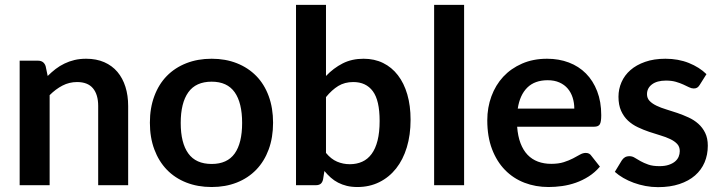

<svg xmlns="http://www.w3.org/2000/svg" viewBox="-20 -763 2968 791"><path d="M176.5 -450Q192 -465.5 209.2 -478.8Q226.5 -492 245.8 -501.2Q265 -510.5 287 -515.8Q309 -521 335 -521Q377 -521 409.5 -506.8Q442 -492.5 463.8 -466.8Q485.5 -441 496.8 -405.2Q508 -369.5 508 -326.5V0H384.5V-326.5Q384.5 -373.5 363 -399.2Q341.5 -425 297.5 -425Q265.5 -425 237.5 -410.5Q209.5 -396 184.5 -371V0H61V-513H136.5Q160.5 -513 168 -490.5Z M852 -87.5Q916 -87.5 946.8 -130.5Q977.5 -173.5 977.5 -256.5Q977.5 -339.5 946.8 -383Q916 -426.5 852 -426.5Q787 -426.5 755.8 -382.8Q724.5 -339 724.5 -256.5Q724.5 -174 755.8 -130.8Q787 -87.5 852 -87.5ZM852 -521Q909 -521 955.8 -502.5Q1002.5 -484 1035.8 -450Q1069 -416 1087 -367Q1105 -318 1105 -257.5Q1105 -196.5 1087 -147.5Q1069 -98.5 1035.8 -64Q1002.5 -29.5 955.8 -11Q909 7.5 852 7.5Q794.5 7.5 747.5 -11Q700.5 -29.5 667.2 -64Q634 -98.5 615.8 -147.5Q597.5 -196.5 597.5 -257.5Q597.5 -318 615.8 -367Q634 -416 667.2 -450Q700.5 -484 747.5 -502.5Q794.5 -521 852 -521Z M1323 -450Q1354 -482.5 1391.8 -501.8Q1429.5 -521 1478 -521Q1522.5 -521 1558.2 -503.5Q1594 -486 1619.2 -453.2Q1644.5 -420.5 1658 -374Q1671.5 -327.5 1671.5 -269.5Q1671.5 -207 1656 -156Q1640.5 -105 1611.8 -68.8Q1583 -32.5 1542.5 -12.5Q1502 7.5 1452.5 7.5Q1428.5 7.5 1409 2.8Q1389.5 -2 1373 -10.5Q1356.5 -19 1342.8 -31.2Q1329 -43.5 1316.5 -58.5L1311 -24Q1308 -11 1300.8 -5.5Q1293.5 0 1281 0H1199.5V-743H1323ZM1323 -133Q1344 -107.5 1368.8 -97Q1393.5 -86.5 1421 -86.5Q1449.5 -86.5 1472.2 -96.8Q1495 -107 1511 -128.8Q1527 -150.5 1535.5 -184.2Q1544 -218 1544 -265Q1544 -349.5 1516 -387.2Q1488 -425 1435.5 -425Q1400 -425 1373.5 -408.8Q1347 -392.5 1323 -363Z M1892 -743V0H1768.5V-743Z M2110.5 -241Q2113.5 -201.5 2124.5 -172.8Q2135.5 -144 2153.5 -125.2Q2171.5 -106.5 2196.2 -97.2Q2221 -88 2251 -88Q2281 -88 2302.8 -95Q2324.5 -102 2340.8 -110.5Q2357 -119 2369.2 -126Q2381.5 -133 2393 -133Q2408.5 -133 2416 -121.5L2451.5 -76.5Q2431 -52.5 2405.5 -36.2Q2380 -20 2352.2 -10.2Q2324.5 -0.5 2295.8 3.5Q2267 7.5 2240 7.5Q2186.5 7.5 2140.5 -10.2Q2094.5 -28 2060.5 -62.8Q2026.5 -97.5 2007 -148.8Q1987.5 -200 1987.5 -267.5Q1987.5 -320 2004.5 -366.2Q2021.5 -412.5 2053.2 -446.8Q2085 -481 2130.8 -501Q2176.5 -521 2234 -521Q2282.5 -521 2323.5 -505.5Q2364.5 -490 2394 -460.2Q2423.5 -430.5 2440.2 -387.2Q2457 -344 2457 -288.5Q2457 -260.5 2451 -250.8Q2445 -241 2428 -241ZM2346 -315.5Q2346 -339.5 2339.2 -360.8Q2332.5 -382 2319 -398Q2305.5 -414 2284.8 -423.2Q2264 -432.5 2236.5 -432.5Q2183 -432.5 2152.2 -402Q2121.5 -371.5 2113 -315.5Z M2862.5 -413Q2857.5 -405 2852 -401.8Q2846.5 -398.5 2838 -398.5Q2829 -398.5 2818.8 -403.5Q2808.5 -408.5 2795 -414.8Q2781.5 -421 2764.2 -426Q2747 -431 2723.5 -431Q2687 -431 2666.2 -415.5Q2645.5 -400 2645.5 -375Q2645.5 -358.5 2656.2 -347.2Q2667 -336 2684.8 -327.5Q2702.5 -319 2725 -312.2Q2747.5 -305.5 2770.8 -297.5Q2794 -289.5 2816.5 -279.2Q2839 -269 2856.8 -253.2Q2874.5 -237.5 2885.2 -215.5Q2896 -193.5 2896 -162.5Q2896 -125.5 2882.8 -94.2Q2869.5 -63 2843.5 -40.2Q2817.5 -17.5 2779.2 -4.8Q2741 8 2691 8Q2664.5 8 2639.2 3.2Q2614 -1.5 2590.8 -10Q2567.5 -18.5 2547.8 -30Q2528 -41.5 2513 -55L2541.5 -102Q2547 -110.5 2554.5 -115Q2562 -119.5 2573.5 -119.5Q2585 -119.5 2595.2 -113Q2605.5 -106.5 2619 -99Q2632.5 -91.5 2650.8 -85Q2669 -78.5 2697 -78.5Q2719 -78.5 2734.8 -83.8Q2750.5 -89 2760.8 -97.5Q2771 -106 2775.8 -117.2Q2780.5 -128.5 2780.5 -140.5Q2780.5 -158.5 2769.8 -170Q2759 -181.5 2741.2 -190Q2723.5 -198.5 2700.8 -205.2Q2678 -212 2654.2 -220Q2630.5 -228 2607.8 -238.8Q2585 -249.5 2567.2 -266Q2549.5 -282.5 2538.8 -306.5Q2528 -330.5 2528 -364.5Q2528 -396 2540.5 -424.5Q2553 -453 2577.2 -474.2Q2601.5 -495.5 2637.8 -508.2Q2674 -521 2721.5 -521Q2774.5 -521 2818 -503.5Q2861.5 -486 2890.5 -457.5Z"/></svg>

Font: Lato
Style: Bold
Weight: 700
Designer: Lukasz Dziedzic with Adam Twardoch and Botio Nikoltchev
Foundry: tyPoland Lukasz Dziedzic
Version: Version 2.010; 2014-09-01; http://www.latofonts.com/; ttfaut